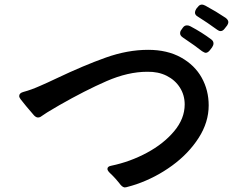

<svg xmlns="http://www.w3.org/2000/svg" viewBox="-20 -819 1040 840"><path d="M945 -683Q938 -683 930 -689Q886 -721 846 -746Q833 -753 833 -764Q833 -771 838 -779Q840 -783 846 -789Q853 -799 864 -799Q869 -799 879 -794Q927 -768 967 -741Q979 -732 979 -722Q979 -716 974 -708L963 -694Q955 -683 945 -683ZM880 -588Q875 -588 864 -595Q838 -616 780 -655Q768 -663 768 -673Q768 -682 773 -688L780 -698Q787 -708 798 -708Q806 -708 813 -704Q864 -677 905 -646Q914 -639 914 -629Q914 -621 908 -612L898 -599Q889 -588 880 -588ZM500 -20Q497 -24 486 -36.5Q475 -49 460 -63Q450 -73 450 -80Q450 -91 467 -94Q549 -111 622.5 -150.5Q696 -190 742 -245Q788 -300 788 -362Q788 -403 767 -436Q746 -469 709 -487.5Q672 -506 624 -505Q540 -505 446 -464Q352 -423 240 -359L218 -346Q183 -326 162 -311Q155 -305 146 -305Q138 -305 129 -314Q89 -360 70 -385Q64 -393 64 -399Q64 -412 83 -417Q117 -426 157 -444Q185 -456 227 -476Q347 -533 442.5 -567Q538 -601 628 -601Q712 -601 772 -567.5Q832 -534 862.5 -479Q893 -424 893 -358Q893 -284 849 -215.5Q805 -147 733 -94.5Q661 -42 577 -13L558 -7Q553 -6 542 -2.5Q531 1 525 1Q519 0 513.5 -4.5Q508 -9 500 -20Z"/></svg>

Font: Shippori Gothic B2 Bold
Style: Regular
Weight: 700
Designer: FONTDASU
Foundry: FONTDASU / Google Inc. / but / Adobe
Version: Version 1.130